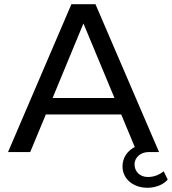

<svg xmlns="http://www.w3.org/2000/svg" viewBox="-20 -720 814 909"><path d="M432 -700H318L18 0H123L197 -178H554L618 -24C584 -6 560 25 560 68C560 129 613 169 678 169C723 169 758 150 774 130L755 91C735 107 710 118 680 118C644 118 617 94 617 58C617 27 644 0 683 0H733ZM229 -256 375 -609 522 -256Z"/></svg>

Font: Gully
Style: Regular
Weight: 400
Designer: jaikishan Patel
Foundry: MagicType
Version: Version 1.000;Glyphs 3.2 (3242)